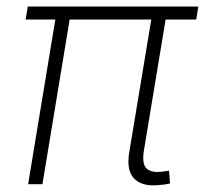

<svg xmlns="http://www.w3.org/2000/svg" viewBox="-20 -566 629 590"><path d="M475.1 2Q420.9 9.3 394.3 -15.1Q367.7 -39.6 377 -97.2L448.7 -528.8H492.7L422.4 -104.5Q415 -60.5 431.9 -46.9Q448.7 -33.2 484.9 -39.6Q491.7 -40 493.4 -40.3Q495.1 -40.5 499.5 -41.5L502.4 -2.4Q497.6 -1 490.5 0.2Q483.4 1.5 475.1 2ZM66.4 0 153.8 -528.8H197.8L110.4 0ZM58.6 -505.9 65.4 -545.9H589.4L583 -505.9Z"/></svg>

Font: Inter ExtraLight
Style: Italic
Weight: 250
Italic angle: -9.3988°
Designer: Rasmus Andersson
Foundry: rsms
Version: Version 4.001;git-66647c0bb